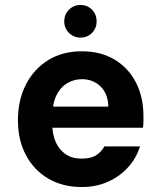

<svg xmlns="http://www.w3.org/2000/svg" viewBox="-20 -739 644 771"><path d="M308 12Q232 12 174.5 -21.5Q117 -55 84.5 -115.5Q52 -176 52 -256Q52 -337 84 -399.5Q116 -462 173.5 -497.5Q231 -533 308 -533Q385 -533 440.5 -499.5Q496 -466 526 -407.5Q556 -349 556 -274Q556 -264 556 -252Q556 -240 554 -226H152V-311H415Q414 -362 384 -391.5Q354 -421 309 -421Q276 -421 248.5 -404Q221 -387 205.5 -354Q190 -321 190 -270V-241Q190 -199 204 -168Q218 -137 244 -119.5Q270 -102 307 -102Q345 -102 366 -115.5Q387 -129 399 -151H542Q528 -105 495 -68Q462 -31 414.5 -9.5Q367 12 308 12ZM303 -588Q276 -588 257 -607Q238 -626 238 -653Q238 -681 257 -700Q276 -719 303 -719Q331 -719 349.5 -700Q368 -681 368 -653Q368 -626 349.5 -607Q331 -588 303 -588Z"/></svg>

Font: DM Sans 10pt ExtraBold
Style: Regular
Weight: 800
Version: Version 4.004;gftools[0.9.30]